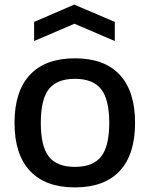

<svg xmlns="http://www.w3.org/2000/svg" viewBox="-20 -803 650 833"><path d="M192 -123.5Q227 -79 305 -79Q383 -79 418.5 -123.5Q454 -168 454 -270Q454 -372 418.5 -416.5Q383 -461 305 -461Q227 -461 192 -416.5Q157 -372 157 -270Q157 -168 192 -123.5ZM499.5 -61.5Q433 10 305 10Q177 10 110 -61.5Q43 -133 43 -270Q43 -407 110 -478.5Q177 -550 305 -550Q433 -550 499.5 -478.5Q566 -407 566 -270Q566 -133 499.5 -61.5ZM128 -708 302 -783 478 -708V-625L303 -700L128 -625Z"/></svg>

Font: EncodeSans
Style: Medium
Weight: 500
Designer: Pablo Impallari, Andres Torresi
Foundry: Pablo Impallari, Andres Torresi
Version: Version 1.000; ttfautohint (v1.4.1)